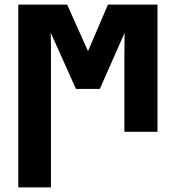

<svg xmlns="http://www.w3.org/2000/svg" viewBox="-20 -569 759 829"><path d="M59 240V-549H270L360 -348L446 -549H660V0H517V-326Q517 -352 517.5 -377Q518 -402 518 -427L411 -185H308L199 -428Q200 -398 200 -370Q200 -342 200 -313V240Z"/></svg>

Font: Noto Sans Condensed ExtraBold
Style: Regular
Weight: 800
Width: 3
Designer: Monotype Design Team
Foundry: Monotype Imaging Inc.
Version: Version 2.013; ttfautohint (v1.8.4.7-5d5b)